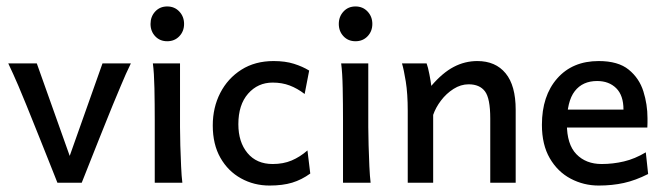

<svg xmlns="http://www.w3.org/2000/svg" viewBox="-20 -572 2085 601"><path d="M159.7 0Q159.7 0 152.1 -19.3Q144.5 -38.6 132.3 -69.1Q120.1 -99.6 106.7 -133.3Q93.3 -167 81.3 -196.5Q69.3 -226.1 62.5 -243.2Q53.7 -265.6 37.4 -303.7Q21 -341.8 5.9 -373.5H95.2L198.2 -84L300.8 -373.5H389.6Q374 -341.8 358.2 -303.5Q342.3 -265.1 333 -243.2Q327.1 -229 315.7 -200.4Q304.2 -171.9 290.5 -137.7Q276.9 -103.5 264.4 -72Q252 -40.5 243.9 -20.3Q235.8 0 235.8 0Z M464.4 0Q464.4 0 464.4 -19.8Q464.4 -39.6 464.4 -70.3Q464.4 -101.1 464.4 -134.3Q464.4 -167.5 464.4 -193.8Q464.4 -247.6 463.4 -296.1Q462.4 -344.7 458.5 -373.5H543.5V-173.8Q543.5 -150.4 544.4 -116.9Q545.4 -83.5 546.9 -51.5Q548.3 -19.5 550.8 0ZM503.4 -442.9Q480.5 -442.9 465.8 -458.5Q451.2 -474.1 451.2 -497.1Q451.2 -520 465.8 -535.9Q480.5 -551.8 503.4 -551.8Q526.4 -551.8 541.3 -535.9Q556.2 -520 556.2 -497.1Q556.2 -474.1 541.3 -458.5Q526.4 -442.9 503.4 -442.9Z M823.7 8.8Q774.9 8.8 734.4 -13.7Q693.8 -36.1 669.9 -78.1Q646 -120.1 646 -179.2Q646 -235.4 669.4 -281Q692.9 -326.7 735.6 -353.8Q778.3 -380.9 836.4 -380.9Q873 -380.9 900.1 -372.3Q927.2 -363.8 947.8 -351.1L933.6 -277.8Q910.6 -295.4 886.7 -304.4Q862.8 -313.5 833.5 -313.5Q787.1 -313.5 756.6 -278.8Q726.1 -244.1 726.1 -183.1Q726.1 -127.4 754.6 -93Q783.2 -58.6 833.5 -58.6Q866.7 -58.6 892.8 -69.6Q918.9 -80.6 942.4 -101.1L951.2 -28.8Q924.3 -9.3 894.5 -0.2Q864.7 8.8 823.7 8.8Z M1053.7 0Q1053.7 0 1053.7 -19.8Q1053.7 -39.6 1053.7 -70.3Q1053.7 -101.1 1053.7 -134.3Q1053.7 -167.5 1053.7 -193.8Q1053.7 -247.6 1052.7 -296.1Q1051.8 -344.7 1047.9 -373.5H1132.8V-173.8Q1132.8 -150.4 1133.8 -116.9Q1134.8 -83.5 1136.2 -51.5Q1137.7 -19.5 1140.1 0ZM1092.8 -442.9Q1069.8 -442.9 1055.2 -458.5Q1040.5 -474.1 1040.5 -497.1Q1040.5 -520 1055.2 -535.9Q1069.8 -551.8 1092.8 -551.8Q1115.7 -551.8 1130.6 -535.9Q1145.5 -520 1145.5 -497.1Q1145.5 -474.1 1130.6 -458.5Q1115.7 -442.9 1092.8 -442.9Z M1256.3 0Q1256.3 0 1256.3 -24.4Q1256.3 -48.8 1256.3 -85.7Q1256.3 -122.6 1256.3 -160.4Q1256.3 -198.2 1256.3 -225.1Q1256.3 -278.8 1250.2 -316.7Q1244.1 -354.5 1238.3 -373.5H1315.4Q1319.8 -361.8 1324.2 -338.9Q1328.6 -315.9 1330.1 -303.2Q1365.2 -344.2 1400.1 -362.5Q1435.1 -380.9 1474.1 -380.9Q1531.2 -380.9 1562.7 -342.5Q1594.2 -304.2 1594.2 -228.5Q1594.2 -210.4 1594.2 -181.9Q1594.2 -153.3 1594.2 -122.1Q1594.2 -90.8 1594.2 -63Q1594.2 -35.2 1594.2 -17.6Q1594.2 0 1594.2 0H1514.6Q1514.6 0 1514.6 -23.7Q1514.6 -47.4 1514.6 -81.8Q1514.6 -116.2 1514.6 -149.2Q1514.6 -182.1 1514.6 -201.2Q1514.6 -264.2 1498 -286.1Q1481.4 -308.1 1446.8 -308.1Q1422.4 -308.1 1399.7 -293.7Q1377 -279.3 1360.4 -257.3Q1343.8 -235.4 1335.9 -212.4V0Z M1854 8.8Q1807.1 8.8 1766.4 -12.7Q1725.6 -34.2 1700.9 -76.7Q1676.3 -119.1 1676.3 -181.2Q1676.3 -272 1724.1 -326.4Q1772 -380.9 1854 -380.9Q1915 -380.9 1948 -354Q1981 -327.1 1993.9 -286.1Q2006.8 -245.1 2006.8 -202.1Q2006.8 -197.3 2006.8 -187.7Q2006.8 -178.2 2006.3 -172.9H1731V-229H1931.6Q1931.6 -273.4 1908.9 -295.9Q1886.2 -318.4 1849.1 -318.4Q1803.7 -318.4 1779.1 -286.6Q1754.4 -254.9 1754.4 -184.6Q1754.4 -120.1 1784.2 -89.4Q1814 -58.6 1863.3 -58.6Q1898.9 -58.6 1933.1 -66.7Q1967.3 -74.7 2001.5 -95.2L2008.8 -27.3Q1969.2 -7.3 1932.9 0.7Q1896.5 8.8 1854 8.8Z"/></svg>

Font: Harmattan Medium
Style: Regular
Weight: 500
Designer: George W. Nuss III and SIL International
Foundry: SIL International
Version: Version 4.000